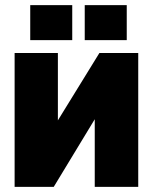

<svg xmlns="http://www.w3.org/2000/svg" viewBox="-20 -730 597 750"><path d="M37.1 -522.9H206.1V-259.8L368.2 -522.9H520V0H350.1V-264.2L189.9 0H37.1ZM262.2 -573.2H98.1V-710H262.2ZM475.1 -573.2H311V-710H475.1Z"/></svg>

Font: LT Superior Black
Style: Regular
Weight: 900
Designer: Daniel Lyons
Foundry: LyonsType
Version: Version 2.005